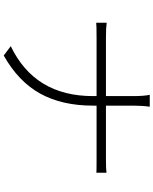

<svg xmlns="http://www.w3.org/2000/svg" viewBox="84 -888 831 1040"><g transform="rotate(90 500.0 -368.5)"><path d="M552.7 -526.4H842.8Q898.4 -526.4 916 -529.3V-474.6Q904.3 -475.6 841.8 -475.6H552.7V-456.1Q552.7 -288.1 487.3 -169.9Q421.9 -51.8 281.2 27.3L230.5 -10.7Q501 -140.6 501 -456.1V-475.6H186.5Q117.2 -475.6 103.5 -473.6V-530.3Q130.9 -526.4 184.6 -526.4H501V-674.8Q501 -731.4 494.1 -763.7H558.6Q552.7 -722.7 552.7 -674.8Z"/></g></svg>

Font: Gen Shin Gothic Light
Style: Regular
Weight: 200
Designer: [Source Han Sans]
Ryoko NISHIZUKA  (kana & ideographs); Paul D. Hunt (Latin, Greek & Cyrillic); Wenlong ZHANG  (bopomofo
Version: Version 1.002.20150607